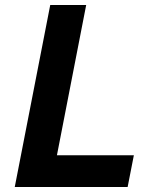

<svg xmlns="http://www.w3.org/2000/svg" viewBox="-20 -749 642 769"><path d="M39.1 0H491.2L516.1 -127H208L325.2 -729H181.2Z"/></svg>

Font: Hack
Style: Bold Oblique
Weight: 700
Italic angle: -12°
Monospace: yes
Designer: Christopher Simpkins
Foundry: Christopher Simpkins
Version: Version 2.010